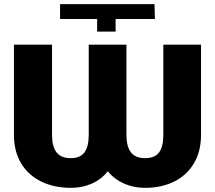

<svg xmlns="http://www.w3.org/2000/svg" viewBox="-20 -905 1046 935"><path d="M272.5 -812.5V-884.8H732.4L734.4 -812.5H543V-751H453.1V-812.5ZM595.7 -687.5V-248Q595.7 -191.4 617.7 -163.1Q639.6 -134.8 686.5 -134.8Q733.9 -134.8 754.6 -162.8Q775.4 -190.9 775.4 -248V-687.5H959V-248Q959 -167.5 924.1 -109.1Q889.2 -50.8 827.4 -20.5Q765.6 9.8 686.5 9.8Q630.9 9.8 584 -11Q537.1 -31.7 504.9 -70.8Q473.1 -31.2 426.8 -10.7Q380.4 9.8 325.2 9.8Q244.6 9.8 181.6 -20.5Q118.7 -50.8 83.3 -109.1Q47.9 -167.5 47.9 -248V-687.5H233.4V-248Q233.4 -191.9 255.1 -163.3Q276.9 -134.8 325.2 -134.8Q370.6 -134.8 391.4 -163.1Q412.1 -191.4 412.1 -248V-687.5Z"/></svg>

Font: Pretendard JP Black
Style: Regular
Weight: 900
Designer: Base glyphs from Inter by Rasmus Andersson; Hangeul glyphs from Noto Sans CJK(Source Han Sans) by Jang Soo-young and Kan
Foundry: Kil Hyung-jin
Version: Version 1.309